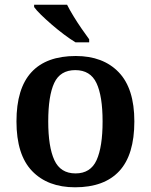

<svg xmlns="http://www.w3.org/2000/svg" viewBox="-20 -786 641 816"><path d="M299 10Q183 10 116.5 -59Q50 -128 50 -270Q50 -410 113.5 -479Q177 -548 302 -548Q418 -548 484.5 -479Q551 -410 551 -270Q551 -128 487 -59Q423 10 299 10ZM301 -49Q365 -49 390.5 -105.5Q416 -162 416 -270Q416 -378 390 -433Q364 -488 300 -488Q236 -488 210.5 -433.5Q185 -379 185 -270Q185 -162 211 -105.5Q237 -49 301 -49ZM301 -606Q278 -620 252 -639.5Q226 -659 200.5 -681Q175 -703 154.5 -723Q134 -743 125 -756V-766H265Q276 -744 292.5 -717Q309 -690 327 -664Q345 -638 359 -619V-606Z"/></svg>

Font: Noto Naskh Arabic SemiBold
Style: Regular
Weight: 600
Designer: Monotype Design Team, David Williams, Mohamad Dakak and Nizar Qandah
Foundry: Monotype Imaging Inc.
Version: Version 2.016